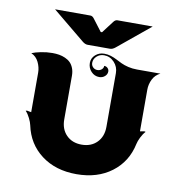

<svg xmlns="http://www.w3.org/2000/svg" viewBox="-78 -756 781 832"><g transform="rotate(10 312.5 -340.0)"><path d="M97.7 -683.6H252.9Q262.2 -683.6 269.5 -673.8L309.6 -621.1H315.4L355.5 -673.8Q362.8 -683.6 372.1 -683.6H527.3L384.8 -566.4Q373 -556.6 361.3 -556.6H263.7Q252 -556.6 240.2 -566.4ZM29.3 -478.5Q44.2 -484.9 69.3 -490Q94.5 -495.1 119.6 -495.1Q135.5 -495.1 149.3 -492.8Q163.1 -490.5 176.4 -484.6Q189.7 -478.8 199 -469.6Q208.3 -460.4 214 -445.8Q219.7 -431.2 219.7 -412.1V-220.7Q219.7 -178 245.2 -152Q270.8 -126 312.5 -126Q354.2 -126 379.8 -152Q405.3 -178 405.3 -220.7V-457Q405.3 -484.6 386.6 -504.5Q367.9 -524.4 341.8 -524.4Q323 -524.4 309.7 -512.3Q296.4 -500.2 296.4 -483.2Q296.4 -471.9 304.3 -464.1Q312.3 -456.3 323.7 -456.3Q334.7 -456.3 342.4 -463Q350.1 -469.7 350.1 -479.2Q359.1 -479.2 365.4 -473Q371.6 -466.8 371.6 -458.3Q371.6 -445.6 361.3 -436.6Q351.1 -427.7 336.7 -427.7Q315.9 -427.7 301.1 -443.5Q286.4 -459.2 286.4 -481.4Q286.4 -502.2 302.6 -516.7Q318.8 -531.2 341.8 -531.2Q356.4 -531.2 370.5 -526.9Q384.5 -522.5 396.7 -516.1Q408.9 -509.8 422.2 -503.4Q435.5 -497.1 453.7 -492.7Q471.9 -488.3 492.7 -488.3H595.7Q573.5 -477.8 562.6 -455.8Q551.8 -433.8 551.8 -410.2V-226.6Q554.9 -226.6 561.2 -228.3Q567.4 -230 570.3 -230Q573.2 -230 576.2 -228.5Q565.4 -217 557 -199.8Q548.6 -182.6 546.1 -170.4Q529.3 -90.1 466.9 -43.1Q404.5 3.9 312.5 3.9Q220.5 3.9 158.1 -43.1Q95.7 -90.1 78.9 -170.4Q76.4 -182.6 68 -199.8Q59.6 -217 48.8 -228.5Q51.8 -230 54.7 -230Q57.6 -230 63.8 -228.3Q70.1 -226.6 73.2 -226.6V-400.4Q73.2 -423.6 62.3 -446.3Q51.3 -469 29.3 -478.5Z"/></g></svg>

Font: Agreloy
Style: Medium
Weight: 400
Designer: gluk
Foundry: gluk
Version: Version 0.27